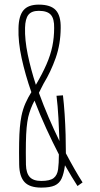

<svg xmlns="http://www.w3.org/2000/svg" viewBox="-20 -826 444 851"><path d="M163 5.5Q111.5 5.5 88.8 -19Q66 -43.5 65 -96.5Q64 -154 64.8 -193.5Q65.5 -233 68 -260.8Q70.5 -288.5 75 -311.5Q81.5 -343 93 -368.8Q104.5 -394.5 119 -417.5Q92 -494.5 76 -567.8Q60 -641 62 -701Q63 -755.5 84 -780.5Q105 -805.5 152 -805.5Q204.5 -805.5 227.2 -781Q250 -756.5 249 -702Q248.5 -630.5 226.8 -569Q205 -507.5 173.5 -456Q168.5 -446.5 163 -435.5Q157.5 -424.5 152.5 -414.5Q172.5 -359.5 195.8 -305.2Q219 -251 243.5 -201Q242 -248.5 239 -302.8Q236 -357 230.5 -401.5L259 -403.5Q263.5 -365.5 266.5 -320Q269.5 -274.5 270.8 -229Q272 -183.5 272 -146.5Q292 -108.5 310.8 -75.8Q329.5 -43 346 -17.5L323.5 -1.5Q311 -21 297 -44Q283 -67 268 -93.5Q263 -56.5 253.2 -35Q243.5 -13.5 222.8 -4Q202 5.5 163 5.5ZM163 -24Q201.5 -24 217.8 -36.8Q234 -49.5 237.5 -75.8Q241 -102 241 -141.5Q213 -195.5 185 -256.5Q157 -317.5 133 -380Q124 -363.5 117 -345.2Q110 -327 105 -307Q100.5 -286.5 98 -259.5Q95.5 -232.5 94.8 -193.2Q94 -154 95 -96Q96 -58.5 112 -41.2Q128 -24 163 -24ZM139 -450Q168 -499.5 186 -540.8Q204 -582 212 -621Q220 -660 220 -702Q221 -743 205.2 -760.5Q189.5 -778 152 -778Q120 -778 106 -760.5Q92 -743 91 -703Q89.5 -649.5 103 -584.2Q116.5 -519 139 -450Z"/></svg>

Font: Big Shoulders Display ExtraLight
Style: Regular
Weight: 250
Designer: Patric King
Foundry: XO Type Co
Version: Version 2.002